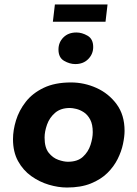

<svg xmlns="http://www.w3.org/2000/svg" viewBox="-20 -825 613 857"><path d="M279 12Q240 12 198 -0.5Q156 -13 119.5 -39Q83 -65 60.5 -106Q38 -147 38 -204Q38 -244 51.5 -288Q65 -332 95 -370.5Q125 -409 175 -433Q225 -457 297 -457Q356 -457 410.5 -432.5Q465 -408 500.5 -360Q536 -312 536 -241Q536 -216 529 -182.5Q522 -149 505 -115Q488 -81 459 -52.5Q430 -24 385.5 -6Q341 12 279 12ZM283 -103Q326 -103 350 -125Q374 -147 384 -178Q394 -209 394 -235Q394 -270 382.5 -291.5Q371 -313 354 -324Q337 -335 320 -339Q303 -343 292 -343Q251 -343 226 -321.5Q201 -300 190 -269Q179 -238 179 -211Q179 -166 197.5 -143Q216 -120 240.5 -111.5Q265 -103 283 -103ZM241 -604Q241 -636 263 -658Q285 -680 321 -680Q346 -680 371 -665.5Q396 -651 396 -615Q396 -584 374 -561.5Q352 -539 316 -539Q291 -539 266 -553.5Q241 -568 241 -604ZM225 -805H460L451 -728H216Z"/></svg>

Font: Josefin Sans Thin
Style: Bold Italic
Weight: 700
Italic angle: -7°
Version: Version 2.000